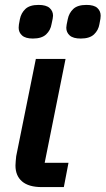

<svg xmlns="http://www.w3.org/2000/svg" viewBox="-20 -762 430 782"><path d="M259 -99 240 0H150Q97 0 70 -23Q43 -46 43 -88Q43 -95 44 -105.5Q45 -116 46 -126L126 -522H247L162 -99ZM309 -605Q278 -605 264 -617.5Q250 -630 250 -649Q250 -654 251.5 -662Q253 -670 256 -684Q261 -709 278.5 -725.5Q296 -742 332 -742Q363 -742 376.5 -729.5Q390 -717 390 -698Q390 -693 389 -685.5Q388 -678 385 -664Q381 -639 363 -622Q345 -605 309 -605ZM114 -605Q84 -605 70 -617.5Q56 -630 56 -649Q56 -654 57 -662Q58 -670 61 -684Q66 -709 83.5 -725.5Q101 -742 137 -742Q168 -742 182 -729.5Q196 -717 196 -698Q196 -693 194.5 -685.5Q193 -678 190 -664Q186 -639 168 -622Q150 -605 114 -605Z"/></svg>

Font: IBM Plex Sans SemiBold
Style: Italic
Weight: 600
Italic angle: -11.31°
Designer: Mike Abbink, Paul van der Laan, Pieter van Rosmalen
Foundry: Bold Monday
Version: Version 3.201